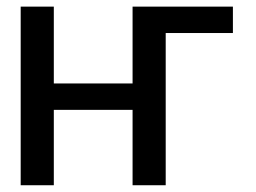

<svg xmlns="http://www.w3.org/2000/svg" viewBox="-20 -548 756 568"><path d="M139.2 -528.4V-301.1H372.2V-528.4H669V-450.3H470.2V0H372.2V-223H139.2V0H41.2V-528.4Z"/></svg>

Font: Inter UI
Style: Regular
Weight: 400
Designer: Rasmus Andersson
Foundry: rsms
Version: Version 2.2